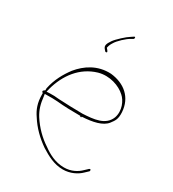

<svg xmlns="http://www.w3.org/2000/svg" viewBox="-174 -790 815 904"><g transform="rotate(30 234.0 -337.5)"><path d="M42 -254C42 -251 45 -249 48 -246V-239C48 -194 60 -163 80 -134C107 -91 143 -56 185 -27C222 -4 261 18 309 18C349 18 384 0 405 -21L423 -38C423 -38 424 -41 424 -42C424 -47 422 -48 420 -48C419 -48 416 -47 415 -46L398 -30C378 -10 348 7 309 7C261 7 222 -15 192 -37C152 -63 117 -98 90 -140C72 -169 64 -197 60 -235L58 -248H71C89 -249 108 -248 127 -247C165 -243 212 -242 256 -242V-238H262V-242C321 -245 370 -256 393 -285C409 -306 418 -318 416 -355C411 -433 356 -478 281 -486C206 -490 151 -451 114 -406C87 -370 63 -328 52 -275V-264C48 -262 42 -257 42 -254ZM60 -261 64 -278C87 -364 140 -435 225 -460C282 -476 340 -455 371 -426C394 -406 415 -361 400 -318C379 -264 317 -259 258 -256C217 -256 166 -258 128 -260C109 -262 93 -263 77 -262ZM71 -248ZM185 -29ZM192 -39ZM198 -571 205 -563C206 -563 207 -562 208 -562C213 -562 214 -564 214 -566C214 -569 207 -578 202 -583L203 -584C205 -595 209 -604 215 -613C226 -633 261 -665 280 -675L292 -682C296 -688 294 -695 288 -692L273 -682C256 -672 218 -637 206 -620C191 -598 185 -585 198 -571ZM205 -563ZM281 -486Z"/></g></svg>

Font: Stray Cat
Style: Hl
Weight: 100
Version: Version 1.0